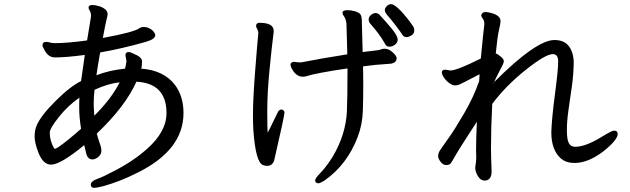

<svg xmlns="http://www.w3.org/2000/svg" viewBox="-20 -815 3040 926"><path d="M245 -97Q247 -97 261 -105Q307 -137 371 -194Q362 -250 362 -294Q362 -337 363 -344Q309 -307 264.5 -251.5Q220 -196 220 -175Q220 -137 240 -101Q242 -100 243 -98.5Q244 -97 245 -97ZM435 -257Q519 -341 557 -418Q501 -412 436 -382Q432 -346 432 -321Q432 -295 433.5 -277.5Q435 -260 435 -257ZM435 91Q418 91 418 76Q418 59 448.5 48Q479 37 520 15Q620 -35 688 -96Q783 -179 783 -270Q783 -413 638 -421Q584 -301 447 -171Q451 -152 460 -127.5Q469 -103 469 -88Q469 -71 454.5 -58.5Q440 -46 425 -46Q407 -46 398 -67L386 -115Q272 -21 226 -21Q187 -21 164 -82Q147 -127 147 -157Q147 -186 156 -208Q175 -255 246.5 -326.5Q318 -398 371 -424L389 -550Q298 -538 245 -538Q213 -538 195 -573Q190 -583 187.5 -586.5Q185 -590 185 -597Q185 -613 203 -613Q212 -613 221 -610Q230 -607 247 -607Q305 -607 400 -620L419 -736Q419 -754 413 -763Q407 -772 407 -778Q407 -791 426 -791Q438 -791 462 -784Q499 -770 499 -747Q499 -740 494.5 -723.5Q490 -707 476 -632Q628 -660 652 -679Q659 -684 671 -685Q693 -685 709.5 -673Q726 -661 729 -646Q729 -626 683 -613Q567 -580 463 -562Q458 -536 453 -504Q448 -472 445 -452Q506 -476 583 -484Q588 -503 590 -520L585 -548Q585 -564 600 -564Q609 -564 622 -557Q665 -540 665 -520Q665 -496 661 -484Q771 -476 825 -404Q865 -349 865 -270Q865 -93 647 16Q559 61 477 83Q446 91 435 91Z M1268 -15Q1262 -15 1257 -16.5Q1252 -18 1248 -19Q1213 -33 1202 -186Q1200 -218 1200 -258Q1200 -338 1211 -478.5Q1222 -619 1226 -656Q1226 -666 1220.5 -675Q1215 -684 1215 -690Q1215 -705 1232 -705Q1300 -705 1300 -666Q1300 -657 1295.5 -623.5Q1291 -590 1280 -479.5Q1269 -369 1269 -281Q1269 -193 1271 -175Q1284 -199 1299.5 -232Q1315 -265 1318 -270Q1324 -287 1339 -287Q1352 -282 1352 -273Q1352 -256 1302 -40Q1293 -15 1268 -15ZM1856 -590Q1843 -590 1835 -607Q1812 -649 1764 -703Q1758 -712 1758 -722Q1758 -733 1769 -742.5Q1780 -752 1791 -752Q1802 -752 1810 -744Q1841 -711 1869.5 -676.5Q1898 -642 1898 -624Q1898 -604 1872 -592Q1866 -590 1856 -590ZM1516 69Q1500 69 1500 54Q1500 45 1527.5 16.5Q1555 -12 1585 -60Q1647 -165 1653 -276Q1656 -347 1656 -485Q1505 -463 1456 -447Q1448 -445 1440 -445Q1413 -445 1393 -474Q1381 -493 1381 -504Q1381 -514 1397 -517Q1415 -514 1432 -514Q1522 -532 1655 -553Q1652 -673 1651 -698Q1650 -723 1636 -741Q1632 -747 1632 -753Q1632 -766 1656 -766Q1673 -766 1690.5 -761Q1708 -756 1716 -748.5Q1724 -741 1725 -718L1729 -564Q1765 -569 1787.5 -571Q1810 -573 1816.5 -576.5Q1823 -580 1835 -580Q1855 -580 1874 -562.5Q1893 -545 1893 -535Q1893 -508 1854 -507Q1787 -503 1731 -495L1732 -410Q1732 -346 1730 -280.5Q1728 -215 1705 -154Q1654 -21 1546 55Q1536 60 1529 64.5Q1522 69 1516 69ZM1940 -636Q1927 -636 1920 -648Q1913 -660 1888.5 -692Q1864 -724 1850 -739.5Q1836 -755 1836 -766Q1836 -776 1845.5 -785.5Q1855 -795 1866 -795Q1892 -795 1957 -710Q1970 -692 1974 -685.5Q1978 -679 1978 -667Q1978 -653 1964.5 -644.5Q1951 -636 1940 -636Z M2316 56Q2297 55 2284.5 34Q2272 13 2272 -7Q2277 -38 2277 -56Q2276 -68 2276 -89Q2276 -145 2280 -228Q2271 -214 2229.5 -150Q2188 -86 2174 -60.5Q2160 -35 2153.5 -27Q2147 -19 2132 -19Q2117 -19 2105 -34.5Q2093 -50 2093 -63Q2093 -76 2103 -91.5Q2113 -107 2142 -147Q2171 -187 2217.5 -266.5Q2264 -346 2291 -424L2293 -457Q2207 -412 2196 -407.5Q2185 -403 2174 -403Q2162 -403 2146.5 -414.5Q2131 -426 2121 -441Q2111 -456 2111 -466Q2111 -479 2128 -479L2152 -475Q2184 -475 2299 -533Q2312 -671 2316 -698Q2316 -716 2308.5 -725Q2301 -734 2301 -742Q2306 -757 2321 -757Q2331 -757 2347 -753Q2394 -741 2394 -713Q2394 -701 2386.5 -670Q2379 -639 2371 -557Q2378 -556 2394 -543Q2410 -530 2410 -520Q2410 -510 2391 -476Q2369 -434 2359 -410V-408Q2360 -408 2363 -419Q2566 -622 2654 -622Q2702 -622 2724.5 -591Q2747 -560 2747 -511Q2746 -454 2738 -397.5Q2730 -341 2722 -286.5Q2714 -232 2714 -187Q2714 -142 2723.5 -124.5Q2733 -107 2754 -107Q2804 -107 2882 -155Q2931 -185 2941 -185Q2959 -185 2959 -169Q2959 -140 2890 -85Q2816 -29 2751 -29Q2711 -29 2686 -50Q2639 -90 2639 -177Q2641 -244 2656.5 -360.5Q2672 -477 2672 -519Q2672 -554 2646 -554Q2611 -554 2515.5 -478Q2420 -402 2354 -314Q2348 -198 2348 -102Q2348 -58 2351 11Q2351 56 2316 56Z"/></svg>

Font: LXGW WenKai Lite Medium
Style: Regular
Weight: 500
Designer: LXGW / Fontworks Inc.
Foundry: LXGW / Fontworks Inc.
Version: Version 1.511; March 25, 2025